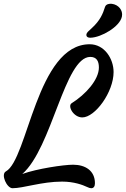

<svg xmlns="http://www.w3.org/2000/svg" viewBox="-41 -996 669 1021"><path d="M25.4 4.9C83 4.9 181.6 -30.3 289.1 -30.3C352.1 -30.3 398.9 -12.7 421.4 -2C430.7 2.9 439 4.9 444.3 4.9C456.5 4.9 463.9 -4.4 463.9 -21.5C463.9 -88.4 412.6 -120.1 347.7 -120.1C297.9 -120.1 155.8 -99.1 77.6 -70.8C235.8 -209 302.7 -693.4 439 -693.4C472.2 -693.4 484.9 -671.4 484.9 -637.2C484.9 -571.3 413.6 -493.2 340.3 -447.3C316.4 -432.6 349.6 -371.6 396.5 -371.6C464.8 -371.6 563 -506.3 563 -612.8C563 -684.1 514.2 -760.7 436 -760.7C153.8 -760.7 107.4 -147.9 -9.8 -84.5C-38.1 -68.8 -4.9 4.9 25.4 4.9ZM440.9 -795.4C497.1 -796.9 597.2 -854 607.4 -908.7C613.8 -941.4 588.9 -971.2 554.2 -975.6C542 -977.5 522.5 -974.6 517.6 -959.5C506.3 -924.3 493.2 -888.2 445.8 -845.2C430.2 -831.1 419.9 -822.8 418.5 -813.5C417 -804.7 421.4 -794.9 440.9 -795.4Z"/></svg>

Font: Courgette
Style: Regular
Weight: 400
Designer: Karolina Lach
Foundry: Karolina Lach
Version: Version 1.002